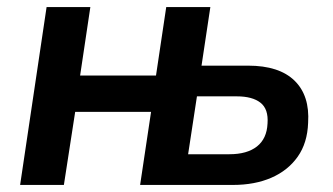

<svg xmlns="http://www.w3.org/2000/svg" viewBox="-20 -524 944 544"><path d="M37 0 112 -504H236L207 -310H422L451 -504H576L551 -338H683Q771 -338 814.5 -295.5Q858 -253 853 -176Q851 -119 823.5 -80Q796 -41 749 -20.5Q702 0 640 0H377L408 -207H193L161 0ZM513 -87H630Q680 -87 708 -109Q736 -131 738 -174Q741 -215 718 -233Q695 -251 651 -251H538Z"/></svg>

Font: Nunitoga
Style: Bold Italic
Weight: 700
Italic angle: -9°
Designer: Vernon Adams
Foundry: Vernon Adams
Version: Version 1.0